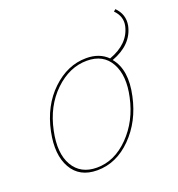

<svg xmlns="http://www.w3.org/2000/svg" viewBox="-105 -633 673 724"><g transform="rotate(-20 231.0 -271.0)"><path d="M436 -545Q468 -513 460 -470Q445 -399 361 -368Q406 -314 384 -214Q364 -120 303 -58.5Q242 3 165 3Q94 3 63 -51.5Q32 -106 50 -194Q70 -291 132 -350Q194 -409 269 -409Q322 -409 354 -377Q434 -406 449 -472Q457 -509 428 -538ZM373 -214Q391 -296 362.5 -347.5Q334 -399 268 -399Q198 -399 139 -342.5Q80 -286 61 -194Q43 -108 72.5 -57.5Q102 -7 167 -7Q238 -7 296 -66Q354 -125 373 -214Z"/></g></svg>

Font: EauTestInfant Hairline
Style: Italic
Weight: 250
Italic angle: -12°
Designer: Christian Thalmann (Catharsis Fonts)
Version: Version 0.001;PS 000.001;hotconv 1.0.88;makeotf.lib2.5.64775